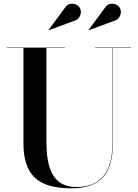

<svg xmlns="http://www.w3.org/2000/svg" viewBox="-20 -1009 750 1044"><path d="M601.5 -896C634 -904 646 -943.5 630.5 -968C616.5 -990 573.5 -1002 550.5 -966.5L461.5 -846L462.5 -844.5ZM384 -896C416.5 -904 428.5 -943.5 413 -968C399 -990 356 -1002 333 -966.5L244 -846L245 -844.5ZM17.5 -750V-748H107.5V-230C107.5 -57 187 15 367.5 15C528 15 593.5 -65 593.5 -230V-748H692.5V-750H497.5V-748H591.5V-230C591.5 -67.5 522.5 8 396 8C259.5 8 232.5 -108 232.5 -240V-748H332.5V-750Z"/></svg>

Font: Bodoni* 96pt Medium
Style: Regular
Weight: 500
Version: Version 2.3